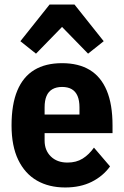

<svg xmlns="http://www.w3.org/2000/svg" viewBox="-20 -816 548 848"><path d="M268 12Q196 12 143 -18.5Q90 -49 60.5 -110Q31 -171 31 -262Q31 -355 56.5 -416Q82 -477 131.5 -507Q181 -537 254 -537Q327 -537 376.5 -507Q426 -477 451.5 -416Q477 -355 477 -262V-228H177V-195Q177 -152 204.5 -125Q232 -98 278 -98Q317 -98 345 -115.5Q373 -133 395 -164L466 -81Q435 -38 385 -13Q335 12 268 12ZM254 -432Q229 -432 211.5 -422Q194 -412 185.5 -392Q177 -372 177 -342V-310H331V-342Q331 -372 322.5 -392Q314 -412 297 -422Q280 -432 254 -432ZM199 -796H309L438 -634L369 -579L254 -697L139 -579L70 -634Z"/></svg>

Font: IBM Plex Sans Condensed
Style: Bold
Weight: 700
Width: 3
Designer: Mike Abbink, Paul van der Laan, Pieter van Rosmalen
Foundry: Bold Monday
Version: Version 3.201